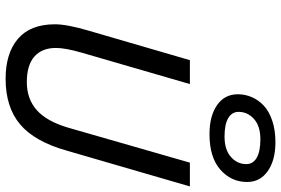

<svg xmlns="http://www.w3.org/2000/svg" viewBox="-182 -824 1021 698"><g transform="rotate(90 329.0 -475.5)"><path d="M467.8 -726.1Q401.9 -726.1 362.5 -753.7Q323.2 -781.2 323.2 -829.1Q323.2 -856 333.7 -880.1Q344.2 -904.3 364.7 -923.6Q385.3 -942.9 419.4 -954.3Q453.6 -965.8 497.1 -965.8Q563 -965.8 602.5 -938Q642.1 -910.2 642.1 -862.8Q642.1 -805.2 597.4 -765.6Q552.7 -726.1 467.8 -726.1ZM477.1 -780.8Q524.9 -780.8 551 -804Q577.1 -827.1 577.1 -859.9Q577.1 -884.3 554.2 -897.7Q531.2 -911.1 486.8 -911.1Q439 -911.1 413.1 -887.9Q387.2 -864.7 387.2 -832Q387.2 -807.6 409.9 -794.2Q432.6 -780.8 477.1 -780.8ZM444.8 -212.9 571.8 -654.8H658.2L527.8 -206.1Q495.1 -90.3 432.6 -37.6Q370.1 15.1 267.1 15.1Q173.8 15.1 121.3 -30Q68.8 -75.2 68.8 -164.1Q68.8 -208 91.8 -286.1L199.2 -654.8H286.1L171.9 -261.2Q154.8 -201.7 154.8 -168Q154.8 -117.2 186 -89.6Q217.3 -62 278.8 -62Q340.3 -62 381.1 -98.4Q421.9 -134.8 444.8 -212.9Z"/></g></svg>

Font: IntelOne Mono
Style: Italic
Weight: 400
Italic angle: -16°
Designer: Fred Shallcrass
Foundry: Frere-Jones Type LLC
Version: Version 1.200;hotconv 1.1.0;makeotfexe 2.6.0;FJTRelease1.2